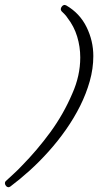

<svg xmlns="http://www.w3.org/2000/svg" viewBox="-70 -741 403 789"><path d="M313.5 -510.7Q313.5 -459 298.8 -407.2Q284.2 -355.5 259.3 -305.7Q234.4 -255.9 201.2 -208.5Q168 -161.1 129.9 -118.7Q91.8 -76.2 51.8 -40Q11.7 -3.9 -27.3 25.4Q-32.2 28.3 -34.2 28.3Q-41 28.3 -45.4 22.9Q-49.8 17.6 -49.8 11.7Q-49.8 5.9 -45.9 2.9Q-29.3 -12.7 -13.2 -27.3Q2.9 -42 18.6 -58.6Q83 -124 137.2 -198.2Q191.4 -272.5 227.5 -357.4Q243.2 -392.6 251.5 -429.7Q259.8 -466.8 259.8 -504.9Q259.8 -548.8 247.1 -590.8Q234.4 -632.8 207 -668Q202.1 -675.8 195.8 -682.1Q189.5 -688.5 182.6 -695.3Q181.6 -697.3 180.7 -699.2Q179.7 -701.2 179.7 -703.1Q179.7 -709 184.6 -714.8Q189.5 -720.7 196.3 -720.7Q198.2 -720.7 202.1 -718.8Q257.8 -686.5 285.6 -629.9Q313.5 -573.2 313.5 -510.7Z"/></svg>

Font: Calligraffitti
Style: Regular
Weight: 400
Designer: Dathan Boardman
Foundry: Open Window
Version: Version 1.001